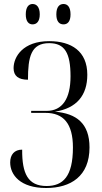

<svg xmlns="http://www.w3.org/2000/svg" viewBox="-20 -931 510 961"><path d="M298 -809C318 -809 333 -823 333 -859C333 -896 318 -911 298 -911C277 -911 262 -896 262 -859C262 -823 277 -809 298 -809ZM143 -809C163 -809 179 -823 179 -859C179 -896 163 -911 143 -911C124 -911 109 -896 109 -859C109 -823 124 -809 143 -809ZM211 10C334 10 428 -49 428 -193C428 -313 363 -363 255 -372C364 -389 417 -454 417 -557C417 -675 337 -725 226 -725C95 -725 48 -647 48 -590C48 -551 72 -532 120 -532C120 -646 135 -715 226 -715C304 -715 333 -666 333 -549C333 -437 292 -376 213 -376H136V-366H208C298 -366 345 -312 345 -193C345 -47 295 0 213 0C120 0 90 -62 91 -182C52 -182 31 -157 31 -118C31 -56 81 10 211 10Z"/></svg>

Font: Noto Serif Display ExtraCondensed
Style: Regular
Weight: 400
Width: 2
Designer: Monotype Design Team
Foundry: Monotype Imaging Inc.
Version: Version 2.009